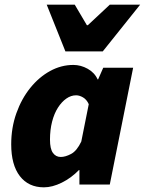

<svg xmlns="http://www.w3.org/2000/svg" viewBox="-20 -790 620 822"><path d="M168 12Q102 12 65 -36Q28 -84 28 -172Q28 -243 50 -305Q72 -367 109.5 -413.5Q147 -460 194.5 -486Q242 -512 294 -512Q326 -512 355.5 -495.5Q385 -479 398 -450H400L422 -500H550L450 0H320V-62H318Q285 -28 244.5 -8Q204 12 168 12ZM240 -118Q260 -118 284.5 -131Q309 -144 328 -184L360 -344Q351 -364 335.5 -373Q320 -382 306 -382Q284 -382 264 -368Q244 -354 228 -329Q212 -304 203 -269Q194 -234 194 -192Q194 -153 206.5 -135.5Q219 -118 240 -118ZM260 -570 180 -770H300L352 -682H356L450 -770H580L420 -570Z"/></svg>

Font: Source Sans 3 ExtraLight Black
Style: Italic
Weight: 900
Italic angle: -11°
Version: Version 3.052;hotconv 1.1.0;makeotfexe 2.6.0